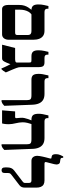

<svg xmlns="http://www.w3.org/2000/svg" viewBox="869 -1762 902 2680"><g transform="rotate(90 1320.0 -422.0)"><path d="M106 0Q79 0 64 -22.5Q49 -45 49 -91V-238Q49 -281 59 -311.5Q69 -342 84 -365.5Q99 -389 115 -408V-457H181V-410Q159 -395 144.5 -370Q130 -345 122.5 -314Q115 -283 115 -247V-182H430Q448 -182 456 -186Q464 -190 466.5 -197.5Q469 -205 469 -214V-351Q469 -387 454.5 -398.5Q440 -410 415 -410H123Q80 -410 61 -432.5Q42 -455 42 -506Q42 -529 44 -548Q46 -567 51 -590Q56 -613 64 -647H102V-629Q102 -611 113.5 -601.5Q125 -592 148 -592H410Q452 -592 480 -573Q508 -554 521.5 -518.5Q535 -483 535 -433V-95Q535 -52 514.5 -26Q494 0 459 0Z M936 9Q925 -17 915.5 -38Q906 -59 896 -78.5Q886 -98 876 -117L855 -64Q840 -28 828 -14Q816 0 796 0H604L650 -182H808Q823 -182 833.5 -185Q844 -188 848.5 -193.5Q853 -199 853 -207V-372Q853 -397 848 -403.5Q843 -410 818 -410H764Q721 -410 701.5 -432Q682 -454 682 -506Q682 -529 684 -548Q686 -567 691 -590.5Q696 -614 704 -647H743V-629Q743 -611 754 -601.5Q765 -592 788 -592H850Q888 -592 902.5 -574Q917 -556 917 -508V-263Q917 -246 919.5 -232.5Q922 -219 929 -200.5Q936 -182 949 -150L991 -52Q979 -30 966.5 -14.5Q954 1 945 9Z M1378 7V-343Q1378 -382 1365.5 -396Q1353 -410 1310 -410H1092Q1048 -410 1029.5 -432.5Q1011 -455 1011 -512Q1011 -540 1016 -568Q1021 -596 1033 -647H1071V-629Q1071 -611 1082.5 -601.5Q1094 -592 1117 -592H1292Q1341 -592 1373.5 -573Q1406 -554 1423 -515.5Q1440 -477 1442 -419L1457 -31Q1442 -16 1430 -8Q1418 0 1398 7Z M1994 7V-343Q1994 -382 1981.5 -396Q1969 -410 1926 -410H1650Q1606 -410 1587 -432.5Q1568 -455 1568 -512Q1568 -540 1573.5 -568Q1579 -596 1591 -647H1629V-628Q1629 -611 1640.5 -601.5Q1652 -592 1674 -592H1908Q1957 -592 1989.5 -573Q2022 -554 2039.5 -515.5Q2057 -477 2058 -419L2073 -31Q2058 -16 2046 -8Q2034 0 2014 7ZM1520 0 1535 -182H1611Q1622 -182 1626 -187Q1630 -192 1629 -202L1624 -263Q1622 -285 1627.5 -311Q1633 -337 1642 -363Q1651 -389 1659 -407V-448H1712V-410Q1708 -398 1703.5 -383.5Q1699 -369 1695 -353Q1691 -337 1689 -320Q1687 -303 1687 -286Q1687 -262 1691 -238Q1695 -214 1700.5 -189.5Q1706 -165 1710 -141Q1714 -117 1714 -91Q1714 -74 1712 -50.5Q1710 -27 1703 0Z M2356 7Q2337 7 2327 -4Q2317 -15 2317 -42V-71Q2317 -103 2326 -126Q2335 -149 2360 -169L2512 -285Q2525 -295 2529 -301.5Q2533 -308 2533 -318V-378Q2533 -394 2524.5 -402Q2516 -410 2500 -410H2225Q2192 -410 2173.5 -432.5Q2155 -455 2155 -492Q2155 -505 2158.5 -526Q2162 -547 2167 -570Q2172 -593 2177.5 -614Q2183 -635 2187 -650Q2191 -665 2192 -669Q2194 -679 2193 -683Q2192 -687 2187 -688L2163 -693Q2146 -696 2139 -710.5Q2132 -725 2132 -753Q2132 -784 2143.5 -811.5Q2155 -839 2163 -853H2183V-842Q2183 -828 2188.5 -822Q2194 -816 2211 -813L2244 -808Q2264 -805 2272 -782.5Q2280 -760 2271 -726L2243 -617Q2240 -606 2244.5 -599Q2249 -592 2264 -592H2499Q2533 -592 2555 -579.5Q2577 -567 2588 -541.5Q2599 -516 2599 -477V-323Q2599 -295 2592 -276.5Q2585 -258 2565 -242L2422 -132Q2404 -119 2399.5 -108.5Q2395 -98 2395 -79V-42Q2395 -14 2385 -3.5Q2375 7 2356 7Z"/></g></svg>

Font: Noto Serif Hebrew ExtraBold
Style: Regular
Weight: 800
Version: Version 2.003